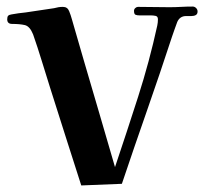

<svg xmlns="http://www.w3.org/2000/svg" viewBox="-20 -560 623 586"><path d="M583 -525Q583 -517 577.5 -514Q572 -511 564 -511Q560 -511 555 -511Q550 -511 548 -511Q529 -511 521 -493Q517 -483 513 -471Q509 -459 505 -448Q468 -335 429 -223.5Q390 -112 352 1L228 6Q204 -68 180.5 -142.5Q157 -217 133 -292Q120 -333 107.5 -374Q95 -415 81 -455Q71 -480 55.5 -483.5Q40 -487 17 -487Q2 -487 2 -501Q2 -509 5 -512Q8 -515 15 -516Q25 -518 36.5 -519.5Q48 -521 58 -522Q80 -525 101.5 -528.5Q123 -532 145 -535Q152 -537 158.5 -538Q165 -539 172 -539Q186 -539 191 -526Q196 -514 199.5 -501Q203 -488 207 -475L238 -368Q261 -289 284.5 -209.5Q308 -130 331 -50Q367 -157 401.5 -264.5Q436 -372 460 -482Q461 -487 461.5 -491.5Q462 -496 462 -501Q462 -510 455 -511.5Q448 -513 441 -513H406Q398 -513 393.5 -515Q389 -517 389 -527Q389 -532 393 -535.5Q397 -539 401 -539Q425 -539 449 -538.5Q473 -538 497 -538Q515 -538 532.5 -539Q550 -540 568 -540Q574 -540 578.5 -535.5Q583 -531 583 -525Z"/></svg>

Font: Kaisei Decol
Style: Bold
Weight: 700
Designer: Font-Kai, 金井和夫
Foundry: KAZUO KANAI
Version: Version 5.003